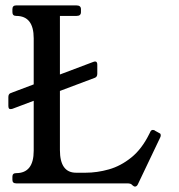

<svg xmlns="http://www.w3.org/2000/svg" viewBox="-20 -680 664 712"><path d="M324.8 -450Q330 -452 332.8 -452Q340.8 -452 340.8 -440V-406.5Q340.8 -394.8 331.8 -391.5L26 -276.5Q23.2 -275.5 18 -275.5Q11 -275.5 11 -287.5V-320Q11 -332 20 -335ZM568 -188Q572.2 -186.2 574.1 -184.6Q576 -183 576 -178Q576 -177 576 -175.5Q576 -174 574 -170L491 4Q487 12 480 12Q479 12 476 10.5Q473 9 468 4Q464 0 450 0H40Q26 0 26 -13V-25Q26 -38 40 -38Q105 -38 105 -121V-538Q105 -621 40 -621Q26 -621 26 -635V-646Q26 -660 40 -660H263.2Q280.2 -660 280.2 -646V-635Q280.2 -621 264.2 -621H202.2V-123.5Q202.2 -39.5 262.2 -39.5H297.2Q340.2 -39.5 383.9 -51.9Q427.5 -64.2 466.8 -95.8Q506 -127.2 534 -184.2L537 -190.2Q540 -198.2 547 -198.2Q549 -198.2 551.5 -197.4Q554 -196.5 555 -195.2Z"/></svg>

Font: Young Serif Light
Style: Regular
Weight: 300
Designer: Bastien Sozeau
Foundry: NBR — Bastien Sozeau
Version: Version 5.001